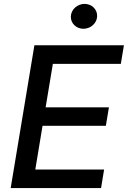

<svg xmlns="http://www.w3.org/2000/svg" viewBox="-20 -958 651 978"><path d="M34.4 0H494.7L510.3 -94.5H159.8L196.7 -317.1H519.2L534.8 -411.2H212.4L249.3 -632.8H595.5L611.2 -727.3H155.2ZM340.9 -874.6C339.1 -839.8 368.3 -811.4 404.8 -811.4C441.8 -811.4 473.4 -839.8 474.8 -874.6C476.6 -909.8 447.4 -938.2 410.9 -938.2C373.9 -938.2 342.3 -909.8 340.9 -874.6Z"/></svg>

Font: Magic Ui Pro Medium
Style: Italic
Weight: 500
Italic angle: -9.39999°
Designer: Stefan Endress, Andreas Faust
Version: Version 1.000;FEAKit 1.0